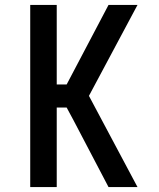

<svg xmlns="http://www.w3.org/2000/svg" viewBox="-20 -755 640 775"><path d="M102 0V-735H209V-414H249L418 -735H535L339 -368L535 0H418L277 -269L249 -321H209V0Z"/></svg>

Font: Iosevka Custom SmBdEx
Style: Regular
Weight: 600
Width: 7
Monospace: yes
Designer: Belleve Invis
Foundry: Belleve Invis
Version: Version 11.2.4; ttfautohint (v1.8.4)